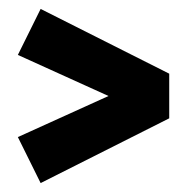

<svg xmlns="http://www.w3.org/2000/svg" viewBox="-20 -554 419 430"><path d="M359 -289 71 -144 20 -247 223 -339 20 -431 71 -534 359 -389Z"/></svg>

Font: Jockey One
Style: Regular
Weight: 400
Designer: TypeTogether
Foundry: TypeTogether
Version: Version 1.002